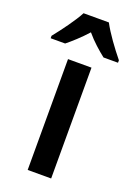

<svg xmlns="http://www.w3.org/2000/svg" viewBox="-187 -825 623 884"><g transform="rotate(20 125.0 -383.0)"><path d="M187 -766H63C42 -725 -7 -659 -40 -618V-606H31C56 -626 93 -659 125 -695C155 -659 191 -628 219 -606H290V-618C254 -662 210 -722 187 -766ZM183 0V-543H68V0Z"/></g></svg>

Font: Noto Sans Gujarati UI Condensed SemiBold
Style: Regular
Weight: 600
Width: 3
Designer: Jelle Bosma - Monotype Design Team, Universal Thirst
Foundry: Monotype Imaging Inc.
Version: Version 2.106